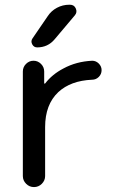

<svg xmlns="http://www.w3.org/2000/svg" viewBox="-20 -800 490 800"><path d="M271.5 -780.3Q289.1 -780.3 295.9 -764.6Q302.7 -749 292 -736.3L208 -636.7Q179.7 -602.5 134.8 -602.5Q121.1 -602.5 114.3 -615.2Q107.4 -627.9 115.2 -639.6L178.7 -732.4Q193.4 -754.9 217.3 -767.6Q241.2 -780.3 268.6 -780.3ZM75.2 -502Q75.2 -520.5 88.4 -533.7Q101.6 -546.9 119.6 -546.9Q137.7 -546.9 150.9 -533.7Q164.1 -520.5 164.1 -502V-453.1Q164.1 -452.1 165.5 -451.7Q167 -451.2 168 -452.1Q197.3 -490.2 244.1 -514.6Q297.9 -543.9 364.3 -546.9Q379.9 -546.9 391.6 -535.2Q403.3 -523.4 403.3 -507.8Q403.3 -491.2 391.6 -479.5Q379.9 -467.8 363.3 -467.8Q274.4 -463.9 222.7 -416Q168 -364.3 168 -270.5V-66.4Q168 -47.9 154.3 -34.2Q140.6 -20.5 121.6 -20.5Q102.5 -20.5 88.9 -34.2Q75.2 -47.9 75.2 -66.4Z"/></svg>

Font: Gen Jyuu Gothic Regular
Style: Regular
Weight: 400
Designer: [Source Han Sans]
Ryoko NISHIZUKA  (kana & ideographs); Paul D. Hunt (Latin, Greek & Cyrillic); Wenlong ZHANG  (bopomofo
Version: Version 1.002.20150607